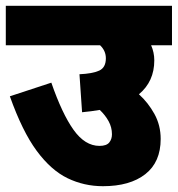

<svg xmlns="http://www.w3.org/2000/svg" viewBox="-20 -642 613 662"><path d="M0 -622H573V-486H501Q512 -461 512 -434Q512 -361 459 -317Q491 -288 512.5 -249Q534 -210 534 -163Q534 -83 481 -41.5Q428 0 335 0Q270 0 213 -27.5Q156 -55 106.5 -122Q57 -189 14 -310L157 -357Q194 -250 233.5 -194.5Q273 -139 323 -139Q347 -139 356.5 -150.5Q366 -162 366 -179Q366 -203 354.5 -224Q343 -245 324 -263Q295 -258 263 -255L254 -386Q299 -388 322 -398.5Q345 -409 345 -441Q345 -467 325 -486H0Z"/></svg>

Font: Noto Sans SemiCondensed Black
Style: Regular
Weight: 900
Width: 4
Designer: Monotype Design Team
Foundry: Monotype Imaging Inc.
Version: Version 2.013; ttfautohint (v1.8.4.7-5d5b)